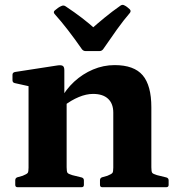

<svg xmlns="http://www.w3.org/2000/svg" viewBox="-20 -781 739 801"><path d="M521.3 -742.2Q527.7 -735.8 522.3 -727.7Q496 -697.2 467.9 -658.1Q439.9 -618.9 410.2 -575.5Q404.2 -567.9 394.6 -567.9H337.5Q327.9 -567.9 321.9 -575.5Q292.7 -617.7 263.4 -655.6Q234.1 -693.5 207.2 -723.3Q201.4 -731.5 208.7 -737.5Q214.6 -742.8 221.9 -748Q229.2 -753.1 236.1 -755.9Q245.1 -760.3 253.3 -754.9Q291 -729.9 322.4 -705.8Q353.8 -681.7 381.9 -656.1H356.4Q384.4 -681.1 415.7 -706.8Q447 -732.6 482.7 -757.6Q490.9 -763.4 499.3 -758.4Q505.2 -755.7 510.6 -751.4Q515.9 -747.2 521.3 -742.2ZM452.6 -310.9Q452.6 -348.8 430.8 -369Q409.1 -389.2 368.3 -389.2Q339.9 -389.2 308.6 -376.1Q277.2 -363 247.2 -340L232.3 -365.8Q254.7 -408.1 289.6 -440.4Q324.6 -472.6 368 -491Q411.5 -509.4 458.2 -509.4Q539.2 -509.4 575.3 -466.9Q611.4 -424.4 611.4 -333.5V0H452.6ZM99.1 0V-311.3H258V0ZM53.2 0Q43.6 0 43.6 -10V-28.8Q43.6 -38.8 53 -41.6L74.4 -47.6Q92 -54.7 95.6 -59.6Q99.1 -64.5 99.1 -81.4V-180H258V-83.3Q258 -65.1 261.5 -60.2Q265 -55.3 281.3 -50.4L321 -40.6Q330 -37.8 330 -28.4V-9.6Q330 0 320 0ZM406.7 0Q397.1 0 397.1 -10V-28.8Q397.1 -38.8 406.5 -41.6L427.9 -47.6Q445.4 -54.7 449 -59.6Q452.6 -64.5 452.6 -81.4V-180H611.4V-83.3Q611.4 -65.1 614.9 -60.2Q618.4 -55.3 634.8 -50.4L674.5 -40.6Q683.5 -37.8 683.5 -28.4V-9.6Q683.5 0 673.5 0ZM99.1 -311.3V-462L118.3 -417.3L41.7 -434.3Q32.1 -436.4 32.1 -446.4V-469Q32.1 -478.2 42.1 -480.6L218.3 -507.8Q234.7 -510.4 241.6 -506.3Q248.4 -502.2 248.4 -488V-376.7L258 -360.9V-311.3Z"/></svg>

Font: Hahmlet
Style: Regular
Weight: 400
Designer: Minjoo Ham & Mark Frömberg
Foundry: hypertype
Version: Version 1.002